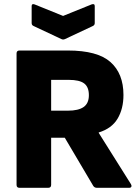

<svg xmlns="http://www.w3.org/2000/svg" viewBox="-20 -896 664 916"><path d="M73 0Q59 0 59 -14V-641Q59 -655 73 -655H304Q445 -655 507 -600Q569 -545 569 -443Q569 -377 541 -330Q513 -283 451 -264V-262L605 -17Q609 -10 606.5 -5Q604 0 596 0H442Q431 0 425 -9L289 -239H224V-14Q224 0 210 0ZM224 -368H304Q354 -368 379 -385.5Q404 -403 404 -442Q404 -481 381.5 -498Q359 -515 308 -515H224ZM272 -710 140 -772Q131 -776 131 -786V-867Q131 -880 145 -875L281 -820L417 -875Q432 -880 432 -867V-786Q432 -776 423 -772L291 -710Q281 -705 272 -710Z"/></svg>

Font: Sofia Sans Black
Style: Regular
Weight: 900
Designer: Botio Nikoltchev, Ani Petrova
Foundry: lettersoup
Version: Version 4.100; ttfautohint (v1.8.3)